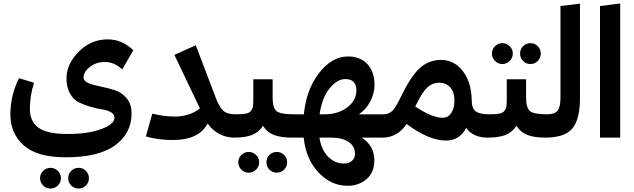

<svg xmlns="http://www.w3.org/2000/svg" viewBox="-20 -797 3670 1112"><path d="M464 -349Q464 -327 492.5 -315.5Q521 -304 562 -296Q603 -288 644 -275Q685 -262 713.5 -228Q742 -194 742 -140Q742 -26 647.5 44Q553 114 361 114Q194 114 117 44.5Q40 -25 40 -133Q40 -244 90 -344L177 -318Q153 -242 153 -166Q153 -94 202.5 -57.5Q252 -21 372 -21Q490 -21 566.5 -49.5Q643 -78 643 -115Q643 -135 622.5 -147Q602 -159 571 -163.5Q540 -168 504 -178.5Q468 -189 437 -204Q406 -219 385.5 -255Q365 -291 365 -343Q365 -426 436 -497.5Q507 -569 603 -569Q688 -569 752 -506L688 -395Q643 -438 587 -438Q537 -438 500.5 -409.5Q464 -381 464 -349ZM272 175Q297 175 315 192.5Q333 210 333 235Q333 260 315 277.5Q297 295 272 295Q248 295 230 277.5Q212 260 212 235Q212 210 230 192.5Q248 175 272 175ZM392.5 192.5Q410 175 435 175Q460 175 477.5 192.5Q495 210 495 235Q495 260 477.5 277.5Q460 295 435 295Q410 295 392.5 277.5Q375 260 375 235Q375 210 392.5 192.5Z M1346 -135 1355 -63 1335 0Q1289 0 1248 -22.5Q1207 -45 1183 -82Q1132 14 981 14Q895 14 825 -7L862 -139Q930 -122 991 -122Q1078 -122 1138 -169L990 -479L1114 -535L1223 -248Q1248 -179 1271.5 -157Q1295 -135 1346 -135Z M1681 -135 1690 -62 1670 0Q1607 0 1567.5 -15Q1528 -30 1503 -68Q1478 -30 1439 -15Q1400 0 1335 0L1315 -62L1347 -135Q1384 -135 1404.5 -139Q1425 -143 1434.5 -156.5Q1444 -170 1445.5 -184Q1447 -198 1447 -230V-338H1559V-231Q1559 -173 1581 -154Q1603 -135 1681 -135ZM1420 83Q1445 83 1463 100.5Q1481 118 1481 143Q1481 168 1463 185.5Q1445 203 1420 203Q1396 203 1378 185.5Q1360 168 1360 143Q1360 118 1378 100.5Q1396 83 1420 83ZM1540.5 100.5Q1558 83 1583 83Q1608 83 1625.5 100.5Q1643 118 1643 143Q1643 168 1625.5 185.5Q1608 203 1583 203Q1558 203 1540.5 185.5Q1523 168 1523 143Q1523 118 1540.5 100.5Z M2195 -62 2175 0H2075Q2148 47 2148 131Q2148 201 2103.5 240Q2059 279 1993 279Q1897 279 1824 201Q1751 123 1739 0H1670L1650 -61L1681 -135H1740Q1753 -277 1827.5 -373.5Q1902 -470 1995 -470Q2067 -470 2108 -425.5Q2149 -381 2149 -306Q2149 -258 2125.5 -211.5Q2102 -165 2059 -135H2187ZM1980 -339Q1932 -339 1888.5 -285Q1845 -231 1831 -135H1859Q1938 -135 1991 -175Q2044 -215 2044 -273Q2044 -339 1980 -339ZM1971 150Q2002 150 2019 134Q2036 118 2036 93Q2036 51 1999.5 25.5Q1963 0 1899 0H1830Q1842 73 1881.5 111.5Q1921 150 1971 150Z M2814 -135 2823 -64 2803 0Q2721 0 2680 -56Q2641 17 2564 17Q2463 17 2335 -79Q2282 0 2195 0H2175L2155 -61L2186 -135H2201Q2230 -135 2251 -154Q2272 -173 2300 -233Q2357 -352 2409.5 -401Q2462 -450 2535 -450Q2610 -450 2660 -386Q2710 -322 2712 -218Q2712 -169 2735.5 -152Q2759 -135 2814 -135ZM2544 -115Q2575 -115 2593.5 -142.5Q2612 -170 2612 -214Q2612 -264 2587.5 -291Q2563 -318 2523 -318Q2484 -318 2453.5 -289Q2423 -260 2385 -180Q2483 -115 2544 -115Z M2889 -426Q2865 -426 2847 -444Q2829 -462 2829 -487Q2829 -512 2847 -529.5Q2865 -547 2889 -547Q2914 -547 2932 -529.5Q2950 -512 2950 -487Q2950 -462 2932 -444Q2914 -426 2889 -426ZM3094.5 -444Q3077 -426 3052 -426Q3027 -426 3009.5 -444Q2992 -462 2992 -487Q2992 -512 3009.5 -529.5Q3027 -547 3052 -547Q3077 -547 3094.5 -529.5Q3112 -512 3112 -487Q3112 -462 3094.5 -444ZM3149 -135 3158 -62 3138 0Q3075 0 3035.5 -15Q2996 -30 2971 -68Q2946 -30 2907 -15Q2868 0 2803 0L2783 -62L2815 -135Q2852 -135 2872.5 -139Q2893 -143 2902.5 -156.5Q2912 -170 2913.5 -184Q2915 -198 2915 -230V-338H3027V-231Q3027 -173 3049 -154Q3071 -135 3149 -135Z M3138 0 3118 -62 3149 -135Q3191 -135 3208.5 -155Q3226 -175 3226 -230V-762L3339 -776V-229Q3339 -105 3294.5 -52.5Q3250 0 3138 0Z M3572 0H3455V-762L3572 -777Z"/></svg>

Font: FiraGO SemiBold
Style: Regular
Weight: 600
Designer: bBox Type
Foundry: bBox Type GmbH
Version: Version 1.001;PS 001.001;hotconv 1.0.88;makeotf.lib2.5.64775